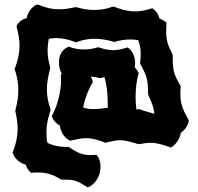

<svg xmlns="http://www.w3.org/2000/svg" viewBox="-20 -750 852 827"><path d="M562 -481C561 -524 534 -543 533 -543L529 -546L524 -544C501 -537 485 -534 467 -534C450 -534 431 -537 406 -546H400C380 -539 359 -537 340 -537C321 -537 301 -540 279 -548L276 -549L272 -547C271 -547 234 -533 234 -482C234 -459 239 -444 246 -433L244 -431L242 -424C242 -418 243 -412 243 -405C243 -358 228 -295 205 -254L203 -249L205 -245C205 -243 214 -222 238 -209C244 -162 277 -147 278 -146L282 -144L287 -145C314 -151 333 -155 352 -155C375 -155 396 -149 430 -137L433 -135L437 -136C463 -142 480 -146 497 -146C517 -146 537 -141 573 -130L579 -129C600 -133 615 -135 629 -135C653 -135 674 -129 710 -117L715 -114L720 -117C722 -118 752 -137 759 -178C788 -197 793 -229 793 -228V-232L791 -236C765 -282 757 -304 757 -347C757 -355 757 -364 758 -374L759 -378L757 -381C728 -432 724 -444 724 -512L722 -518C702 -557 696 -577 696 -614C696 -623 696 -634 697 -646V-652L693 -656C692 -656 682 -665 667 -670C659 -701 641 -710 640 -711L636 -715L631 -713C606 -705 584 -701 561 -701C532 -701 504 -708 472 -721H465C437 -711 412 -707 386 -707C362 -707 337 -711 309 -719H304C278 -713 256 -710 235 -710C204 -710 177 -716 146 -730H138C136 -729 103 -715 95 -672C64 -664 55 -644 54 -643L51 -638L52 -632C60 -604 64 -578 64 -553C64 -522 58 -492 45 -458L43 -454L44 -450C54 -419 59 -391 59 -363C59 -336 55 -309 47 -278L46 -272C52 -244 56 -219 56 -196C56 -162 49 -131 36 -97L34 -93L36 -89C36 -87 49 -51 91 -41C97 -19 110 -9 112 -8L115 -5L119 -6C128 -7 136 -7 144 -7C177 -7 207 0 242 23L248 24H266C300 24 314 30 353 54L358 57L363 55C364 55 399 39 410 -7C412 -16 413 -25 413 -32C413 -62 400 -78 399 -79L396 -83H391C385 -83 379 -82 373 -82C338 -82 317 -89 278 -116L275 -118L272 -117C239 -117 212 -121 184 -135C181 -151 180 -166 180 -182C180 -211 186 -240 197 -272L198 -276L197 -280C187 -310 182 -337 182 -365C182 -393 187 -421 196 -455V-461C189 -486 185 -509 185 -532C185 -548 187 -565 190 -583C201 -585 212 -586 223 -586C249 -586 275 -580 304 -569L308 -567L311 -569C338 -579 362 -583 388 -583C413 -583 439 -579 470 -570H476C498 -577 519 -580 540 -580C551 -580 563 -579 575 -577C583 -557 586 -540 586 -519C586 -507 585 -495 584 -480L583 -476L585 -473C613 -422 617 -409 618 -346L619 -340C636 -304 643 -283 645 -260C629 -265 602 -271 583 -279L576 -280C573 -279 570 -278 568 -278C565 -295 564 -314 564 -333C564 -369 569 -406 576 -430L578 -434L576 -437C576 -438 571 -449 560 -460C561 -466 562 -473 562 -481ZM379 -400C379 -400 377 -410 371 -420C383 -419 396 -417 408 -414H414L430 -418C439 -389 444 -348 444 -309V-285H443H438C415 -282 398 -280 384 -280C367 -280 353 -282 338 -287C346 -327 362 -368 378 -393L380 -397Z"/></svg>

Font: Hanalei Fill
Style: Regular
Weight: 400
Designer: Astigmatic (AOETI)
Foundry: Astigmatic (AOETI)
Version: Version 1.000